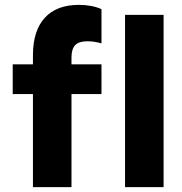

<svg xmlns="http://www.w3.org/2000/svg" viewBox="-20 -768 748 788"><path d="M32.2 -503.9H115.2V-543Q115.7 -642.6 164.1 -695.3Q212.4 -748 303.7 -748Q356.9 -748 396.5 -730.5V-589.8Q368.7 -598.6 337.9 -598.6Q303.7 -598.6 288.6 -582.8Q273.4 -566.9 273.4 -532.2V-503.9H396.5V-381.8H273.4V0H115.2V-381.8H32.2ZM493.2 -707H651.4V0H493.2Z"/></svg>

Font: Wanted Sans ExtraBold
Style: Regular
Weight: 800
Designer: Original Design by Kil Hyung-jin and Kang Hanbin, Wanted Lab, Inc; Hangeul from Source Han Sans by Jang Soo-young and Ka
Foundry: Wanted Lab, Inc.
Version: Version 1.003